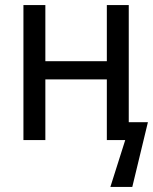

<svg xmlns="http://www.w3.org/2000/svg" viewBox="-20 -556 607 762"><path d="M73 0V-536H160V-313H404V-536H491V-71H567L505 186H418L477 0H404V-241H160V0Z"/></svg>

Font: Noto Sans Mono SemiCondensed
Style: Regular
Weight: 400
Width: 4
Designer: Monotype Design Team
Foundry: Monotype Imaging Inc.
Version: Version 2.014